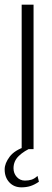

<svg xmlns="http://www.w3.org/2000/svg" viewBox="-35 -640 223 824"><path d="M58 -620H109V0H58ZM57 164Q25 164 5 142.5Q-15 121 -15 87Q-15 61 6.5 32.5Q28 4 76 -11L105 -8Q69 7 46 29Q23 51 23 82Q23 104 37 119.5Q51 135 72 135Q88 135 100.5 131Q113 127 126 115L132 140Q113 153 95.5 158.5Q78 164 57 164Z"/></svg>

Font: Smooch Sans Thin
Style: Regular
Weight: 400
Version: Version 1.010